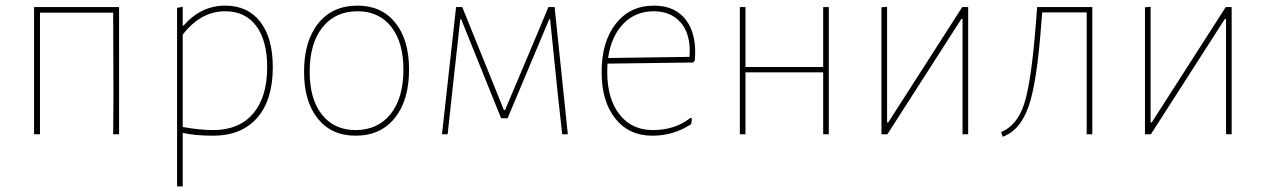

<svg xmlns="http://www.w3.org/2000/svg" viewBox="-20 -477 4496 682"><path d="M101 0V-452H403V0H382L383 -138L382 -432H122V0Z M629 -453V-386H632Q694 -457 780 -457Q860 -457 904.5 -399.5Q949 -342 949 -238Q949 -122 893.5 -58.5Q838 5 737 5Q673 5 629 -5V185H609V-449ZM780 -437Q693 -437 629 -354V-26Q690 -15 737 -15Q829 -15 879 -73.5Q929 -132 929 -238Q929 -333 890 -385Q851 -437 780 -437Z M1250 -457Q1335 -457 1384 -396.5Q1433 -336 1433 -230Q1433 -121 1382.5 -58Q1332 5 1243 5Q1158 5 1109 -55.5Q1060 -116 1060 -222Q1060 -331 1110.5 -394Q1161 -457 1250 -457ZM1250 -437Q1171 -437 1125.5 -380Q1080 -323 1080 -222Q1080 -125 1123.5 -70Q1167 -15 1243 -15Q1322 -15 1367.5 -72Q1413 -129 1413 -230Q1413 -327 1369.5 -382Q1326 -437 1250 -437Z M1550 0 1600 -452H1622L1651 -380L1770 -86H1774L1901 -387L1928 -452H1950L1997 0H1977L1961 -145L1934 -409H1931L1783 -57H1760L1618 -409H1615L1587 -156L1570 0Z M2297 5Q2214 5 2165.5 -56Q2117 -117 2117 -221Q2117 -329 2167.5 -393Q2218 -457 2303 -457Q2379 -457 2417.5 -405Q2456 -353 2448 -262L2442 -255L2138 -251Q2137 -242 2137 -221Q2137 -126 2180.5 -70.5Q2224 -15 2299 -15Q2378 -15 2432 -58L2438 -56L2435 -36Q2373 5 2297 5ZM2302 -437Q2237 -437 2194 -392.5Q2151 -348 2140 -271L2429 -275L2430 -296Q2430 -362 2395.5 -399.5Q2361 -437 2302 -437Z M2608 0V-452H2628V-239H2904V-452H2924V0H2904V-220H2628V0Z M3111 0V-451L3131 -453V-42H3135L3398 -452H3419V0H3399V-410H3395L3132 0Z M3542 9 3536 -8Q3593 -31 3618 -108Q3643 -185 3659 -387L3664 -452H3860V0H3840V-433H3682L3678 -384Q3663 -186 3635 -103Q3607 -20 3551 5Z M4047 0V-451L4067 -453V-42H4071L4334 -452H4355V0H4335V-410H4331L4068 0Z"/></svg>

Font: Alegreya Sans Thin
Style: Regular
Weight: 100
Designer: Juan Pablo del Peral
Foundry: Huerta Tipografica
Version: Version 2.007